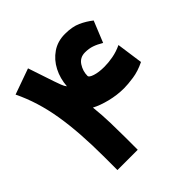

<svg xmlns="http://www.w3.org/2000/svg" viewBox="-179 -818 960 960"><g transform="rotate(-45 300.5 -338.0)"><path d="M416 -530.8Q379.9 -530.8 360.8 -501.5Q341.8 -472.2 341.8 -439Q341.8 -428.2 368.2 -419.7Q394.5 -411.1 434.1 -411.1Q462.9 -411.1 495.8 -417.2Q528.8 -423.3 560.5 -438.5L580.1 -298.8Q536.1 -277.3 495.6 -271.5Q455.1 -265.6 427.7 -265.6Q378.9 -265.6 330.3 -277.8Q281.7 -290 249 -307.6Q255.4 -248.5 256.8 -190.9Q258.3 -133.3 258.3 -89.8V0H114.7V-91.3Q114.7 -267.6 93.5 -395Q72.3 -522.5 21.5 -627L158.2 -675.8L204.1 -538.6Q210.9 -519 217.3 -502Q223.6 -484.9 232.4 -474.6Q235.8 -526.4 258.3 -570.1Q280.8 -613.8 319.6 -640.4Q358.4 -667 410.2 -667Q461.9 -667 496.3 -651.4Q530.8 -635.7 559.6 -612.8L513.7 -500Q487.8 -515.6 465.6 -523.2Q443.4 -530.8 416 -530.8Z"/></g></svg>

Font: Vazirmatn FD Black
Style: Regular
Weight: 900
Designer: Saber Rastikerdar
Foundry: Saber Rastikerdar
Version: Version 33.003